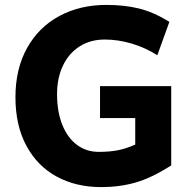

<svg xmlns="http://www.w3.org/2000/svg" viewBox="-20 -745 776 777"><path d="M389.6 12.2Q287.6 12.2 209.2 -30.5Q130.9 -73.2 86.7 -155.3Q42.5 -237.3 42.5 -351.6Q42.5 -466.3 89.6 -550.8Q136.7 -635.3 220.2 -680.2Q303.7 -725.1 410.2 -725.1Q482.4 -725.1 541.3 -710.9Q600.1 -696.8 665.5 -656.7L616.7 -521.5Q568.4 -552.2 513.2 -568.6Q458 -585 403.8 -585Q346.2 -585 302.5 -557.4Q258.8 -529.8 234.9 -479.7Q210.9 -429.7 210.9 -363.8Q210.9 -292.5 232.2 -239.7Q253.4 -187 291.5 -158.7Q329.6 -130.4 379.4 -130.4Q421.9 -130.4 454.8 -136.5Q487.8 -142.6 527.3 -159.7V-267.1H384.8V-396.5H672.9V-75.7Q594.7 -25.4 529.5 -6.6Q464.4 12.2 389.6 12.2Z"/></svg>

Font: Lesson One Extra
Style: Regular
Weight: 800
Designer: But Ko, Victor Gaultney, Annie Olsen, Julie Remington, Don Collingsworth, Eric Hays, Becca Hirsbrunner
Version: Version 1.100